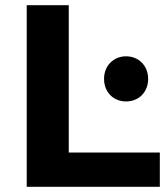

<svg xmlns="http://www.w3.org/2000/svg" viewBox="-20 -720 644 740"><path d="M83 0H596V-132H245V-700H83ZM466 -329C515 -329 551 -365 551 -416C551 -466 515 -503 466 -503C417 -503 381 -466 381 -416C381 -365 417 -329 466 -329Z"/></svg>

Font: AWKNG-Font
Style: Bold
Weight: 700
Designer: Awakening Church
Foundry: Awakening Church
Version: Version 1.700;PS 001.700;hotconv 1.0.88;makeotf.lib2.5.64775